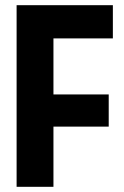

<svg xmlns="http://www.w3.org/2000/svg" viewBox="-20 -720 479 740"><path d="M44 0V-700H415V-572H186V-356H399V-232H186V0Z"/></svg>

Font: Tektur SemiCondensed SemiBold
Style: Regular
Weight: 600
Width: 4
Designer: Adam Jagosz
Foundry: Adam Jagosz
Version: Version 1.005;gftools[0.9.30]